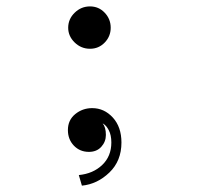

<svg xmlns="http://www.w3.org/2000/svg" viewBox="-20 -463 640 602"><path d="M262.2 -310.1Q234.4 -310.1 214.1 -329.8Q193.8 -349.6 193.8 -376Q193.8 -403.3 214.1 -423.1Q234.4 -442.9 262.2 -442.9Q289.6 -442.9 308.3 -423.1Q327.1 -403.3 327.1 -376Q327.1 -349.1 308.3 -329.6Q289.6 -310.1 262.2 -310.1ZM258.8 13.2Q230.5 13.2 211.7 -6.3Q192.9 -25.9 192.9 -55.2Q192.9 -86.4 215.8 -105.2Q238.8 -124 269 -124Q306.6 -124 333.7 -94.5Q360.8 -64.9 360.8 -16.1Q360.8 41.5 323 77.9Q285.2 114.3 236.8 119.1L227.1 85.9Q272 81.5 300.5 54.2Q329.1 26.9 329.1 -16.1Q329.1 -39.6 321 -54.9Q313 -70.3 301.8 -76.2Q312 -64 312 -40Q312 -18.6 297.6 -2.7Q283.2 13.2 258.8 13.2Z"/></svg>

Font: Compagnon Roman
Style: Regular
Weight: 400
Designer: Juliette Duhe, Lea Pradine
Foundry: Velvetyne Type Foundry
Version: Version 1.000;PS 001.000;hotconv 1.0.88;makeotf.lib2.5.64775